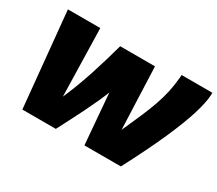

<svg xmlns="http://www.w3.org/2000/svg" viewBox="-126 -963 1385 1227"><g transform="rotate(30 566.0 -350.0)"><path d="M861 0H592L561 -372Q528 -290 481 -195.5Q434 -101 381 0H134L66 -700H305L317 -201Q364 -308 403.5 -429.5Q443 -551 473 -663H730L748 -205Q783 -282 810 -345Q837 -408 856.5 -463Q876 -518 887.5 -571Q899 -624 904 -682Q904 -692 905 -700H1132Q1131 -699 1131.5 -694.5Q1132 -690 1132 -686Q1130 -631 1102 -539.5Q1074 -448 1015 -314.5Q956 -181 861 0Z"/></g></svg>

Font: Georama Expanded Black
Style: Italic
Weight: 900
Width: 7
Italic angle: -9°
Designer: Jean-Baptiste Levee
Foundry: Production Type
Version: Version 1.000